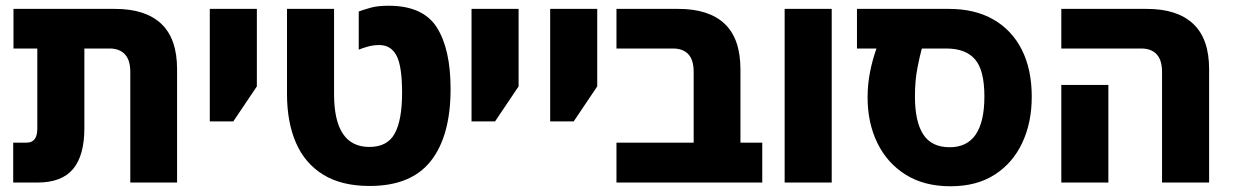

<svg xmlns="http://www.w3.org/2000/svg" viewBox="-20 -636 4295 669"><path d="M26 0V-139H73Q110 -139 110 -188V-467H27V-605H381Q487 -605 542 -553Q597 -501 597 -395V0H434V-385Q434 -427 415 -447Q396 -467 362 -467H274V-190Q274 -94 234.5 -47Q195 0 111 0Z M711 -213V-605H875V-335L793 -213Z M1268 12Q1170 12 1106 -27.5Q1042 -67 1011 -139Q980 -211 980 -309V-605H1144V-308Q1144 -124 1267 -124Q1330 -124 1355.5 -171Q1381 -218 1381 -312Q1381 -406 1361.5 -442.5Q1342 -479 1302 -479Q1280 -479 1261 -473.5Q1242 -468 1230 -463V-596Q1246 -602 1271 -609Q1296 -616 1334 -616Q1454 -616 1502 -540.5Q1550 -465 1550 -326Q1550 -163 1481.5 -75.5Q1413 12 1268 12Z M1623 -213V-605H1787V-335L1705 -213Z M1897 -213V-605H2061V-335L1979 -213Z M2128 0V-139H2397V-385Q2397 -428 2378 -447.5Q2359 -467 2325 -467H2128V-605H2344Q2450 -605 2505 -553Q2560 -501 2560 -394V-139H2636V0Z M2714 0V-605H2878V0Z M3292 13Q3200 13 3135.5 -27.5Q3071 -68 3037 -138Q3003 -208 3003 -296Q3003 -342 3011.5 -385Q3020 -428 3034 -467H2966V-605H3287Q3377 -605 3441.5 -568Q3506 -531 3540.5 -462.5Q3575 -394 3575 -299Q3575 -209 3542 -138.5Q3509 -68 3446 -27.5Q3383 13 3292 13ZM3289 -123Q3410 -123 3410 -300Q3410 -391 3377.5 -429Q3345 -467 3277 -467H3192Q3185 -442 3176.5 -398.5Q3168 -355 3168 -300Q3168 -212 3197 -167.5Q3226 -123 3289 -123Z M4029 0V-385Q4029 -427 4010 -447Q3991 -467 3957 -467H3678V-605H3976Q4082 -605 4137.5 -553Q4193 -501 4193 -395V0ZM3678 0V-340H3842V0Z"/></svg>

Font: Noto Sans Hebrew SemiCondensed ExtraBold
Style: Regular
Weight: 800
Width: 4
Designer: Monotype Design Team
Foundry: Monotype Imaging Inc.
Version: Version 2.004; ttfautohint (v1.8.4.7-5d5b)